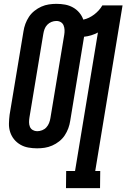

<svg xmlns="http://www.w3.org/2000/svg" viewBox="-20 -763 657 998"><path d="M500 215H323L324 126H370L489 -594Q472 -585 454 -579.5Q436 -574 417 -572L345 -135Q342 -115 335 -96Q328 -77 316.5 -59.5Q305 -42 288 -28.5Q271 -15 251.5 -6.5Q232 2 212.5 5Q193 8 173 8Q150 8 127.5 4Q105 0 86 -11Q67 -22 53.5 -38.5Q40 -55 33 -76Q26 -97 26.5 -120.5Q27 -144 30 -167L102 -600Q105 -620 112 -639Q119 -658 130.5 -675.5Q142 -693 159 -706.5Q176 -720 195 -728.5Q214 -737 234 -740Q254 -743 273 -743Q297 -743 318.5 -739Q340 -735 359 -724.5Q378 -714 392 -697.5Q406 -681 413 -661Q428 -664 442.5 -671Q457 -678 469.5 -687.5Q482 -697 493 -709Q504 -721 512 -735H617L475 126H501ZM173 -81Q186 -81 199 -86Q212 -91 221 -101Q230 -111 235 -123.5Q240 -136 242 -149L314 -583Q316 -595 315.5 -607.5Q315 -620 310.5 -631Q306 -642 296 -648Q286 -654 273 -654Q260 -654 247.5 -649Q235 -644 225.5 -634Q216 -624 211.5 -611.5Q207 -599 205 -586L133 -152Q131 -140 131 -127.5Q131 -115 135.5 -104Q140 -93 150.5 -87Q161 -81 173 -81Z"/></svg>

Font: Iosevka HT Extended
Style: Bold Italic
Weight: 700
Width: 7
Italic angle: -9°
Monospace: yes
Designer: Belleve Invis
Foundry: Belleve Invis
Version: Version 32.3.0; ttfautohint (v1.8.4)